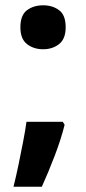

<svg xmlns="http://www.w3.org/2000/svg" viewBox="-20 -576 325 725"><path d="M224 -104.8Q211 -52 187 11Q163 74 138 129H31Q41 89 50 45.5Q59 2 67.1 -39.8Q75.2 -81.6 80 -116H217ZM57 -472.8Q57 -519 82 -537.5Q107 -556 143 -556Q178.1 -556 203 -537.7Q228 -519.4 228 -473Q228 -429 203 -409.5Q178.1 -390 143 -390Q107 -390 82 -409.5Q57 -428.9 57 -472.8Z"/></svg>

Font: Noto Sans Sundanese
Style: Regular
Weight: 400
Designer: Monotype Design Team (Regular), Sérgio L. Martins (other weights)
Foundry: Monotype Imaging Inc.
Version: Version 2.003